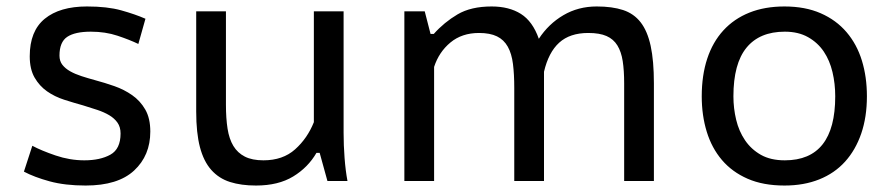

<svg xmlns="http://www.w3.org/2000/svg" viewBox="-20 -560 2762 594"><path d="M353 -147Q353 -167 343.5 -180.5Q334 -194 318 -203.5Q302 -213 281 -220Q260 -227 237 -234Q208 -242 178.5 -251.5Q149 -261 125.5 -277.5Q102 -294 87 -320Q72 -346 72 -386Q72 -464 118.5 -502Q165 -540 249 -540Q312 -540 355 -528Q398 -516 430 -502L408 -424Q381 -437 343.5 -449.5Q306 -462 261 -462Q212 -462 188 -446Q164 -430 164 -388Q164 -371 173 -359.5Q182 -348 197 -339.5Q212 -331 232 -324.5Q252 -318 274 -312Q304 -304 334 -293.5Q364 -283 389 -265.5Q414 -248 429.5 -221Q445 -194 445 -153Q445 -79 395 -32.5Q345 14 245 14Q181 14 133.5 1Q86 -12 54 -29L80 -109Q108 -94 152 -79Q196 -64 241 -64Q290 -64 321.5 -81.5Q353 -99 353 -147Z M679 -525V-236Q679 -194 684 -162Q689 -130 702 -108.5Q715 -87 737.5 -75.5Q760 -64 795 -64Q855 -64 893 -98Q931 -132 951 -182V-525H1043V-149Q1043 -111 1046 -71.5Q1049 -32 1055 0H993L969 -87H959Q933 -42 887 -14Q841 14 772 14Q726 14 691.5 3Q657 -8 633.5 -34.5Q610 -61 598.5 -105Q587 -149 587 -215V-525Z M1571 0V-288Q1571 -330 1567 -362Q1563 -394 1551 -415.5Q1539 -437 1517.5 -447.5Q1496 -458 1462 -458Q1409 -458 1373.5 -428.5Q1338 -399 1323 -353V0H1231V-525H1294L1312 -455H1322Q1354 -491 1395.5 -515.5Q1437 -540 1501 -540Q1555 -540 1591.5 -517Q1628 -494 1647 -440Q1677 -486 1723 -513Q1769 -540 1826 -540Q1874 -540 1907.5 -529Q1941 -518 1962 -491Q1983 -464 1993 -418Q2003 -372 2003 -302V0H1911V-302Q1911 -342 1906.5 -371Q1902 -400 1890 -419.5Q1878 -439 1856.5 -448.5Q1835 -458 1800 -458Q1743 -458 1710 -428Q1677 -398 1663 -338V0Z M2151 -262Q2151 -327 2168 -378.5Q2185 -430 2218 -466Q2251 -502 2298.5 -521Q2346 -540 2407 -540Q2471 -540 2519 -519Q2567 -498 2599 -460.5Q2631 -423 2646.5 -372.5Q2662 -322 2662 -262Q2662 -198 2644.5 -147Q2627 -96 2594.5 -60Q2562 -24 2514.5 -5Q2467 14 2407 14Q2341 14 2293 -7Q2245 -28 2213.5 -65Q2182 -102 2166.5 -152.5Q2151 -203 2151 -262ZM2249 -262Q2249 -225 2257.5 -189.5Q2266 -154 2285 -126Q2304 -98 2334 -81Q2364 -64 2408 -64Q2564 -64 2564 -262Q2564 -301 2555.5 -337Q2547 -373 2528.5 -400.5Q2510 -428 2480 -445Q2450 -462 2408 -462Q2330 -462 2289.5 -412.5Q2249 -363 2249 -262Z"/></svg>

Font: PT Sans Caption
Style: Regular
Weight: 400
Designer: A.Korolkova, O.Umpeleva, V.Yefimov
Foundry: ParaType Ltd
Version: Version 2.004W OFL